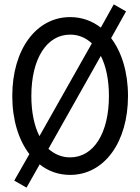

<svg xmlns="http://www.w3.org/2000/svg" viewBox="-20 -788 640 876"><path d="M45 36 101 68 161 -38C200 -7 247 10 300 10C455 10 564 -138 564 -350C564 -459 535 -551 487 -614L555 -736L499 -768L440 -662C400 -693 353 -710 300 -710C145 -710 36 -562 36 -350C36 -241 65 -149 114 -85ZM123 -350C123 -520 193 -630 300 -630C338 -630 372 -616 399 -590L160 -167C136 -214 123 -277 123 -350ZM300 -70C262 -70 229 -84 201 -109L440 -533C464 -486 477 -423 477 -350C477 -180 407 -70 300 -70Z"/></svg>

Font: CommitMonoNiceRocks
Style: Regular
Weight: 400
Monospace: yes
Designer: Eigil Nikolajsen
Foundry: Eigil Nikolajsen
Version: Version 1.143